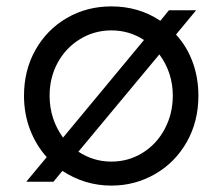

<svg xmlns="http://www.w3.org/2000/svg" viewBox="-20 -568 695 600"><path d="M175 -34 147 0H62L126 -77Q92 -115 73.5 -164Q55 -213 55 -269Q55 -348 90.5 -411.5Q126 -475 188.5 -511.5Q251 -548 328 -548Q414 -548 481 -503L508 -536H593L530 -460Q564 -423 582 -374Q600 -325 600 -269Q600 -188 563.5 -124Q527 -60 464.5 -24Q402 12 328 12Q245 12 175 -34ZM177 -138 430 -443Q384 -473 328 -473Q275 -473 230.5 -446Q186 -419 160.5 -372.5Q135 -326 135 -269Q135 -196 177 -138ZM328 -63Q381 -63 425 -90Q469 -117 494.5 -164.5Q520 -212 520 -269Q520 -341 478 -398L225 -94Q272 -63 328 -63Z"/></svg>

Font: Eudoxus Sans
Style: Regular
Weight: 400
Designer: Stijn de Vries
Foundry: tokotype
Version: Version 2.005